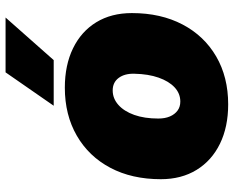

<svg xmlns="http://www.w3.org/2000/svg" viewBox="-95 -733 840 690"><g transform="rotate(-90 325.0 -388.0)"><path d="M295 12Q214 12 153.5 -17.5Q93 -47 59.5 -101.5Q26 -156 26 -230Q26 -334 67 -411.5Q108 -489 182.5 -532Q257 -575 355 -575Q436 -575 496.5 -545.5Q557 -516 590 -462Q623 -408 623 -334Q623 -230 582 -152Q541 -74 467 -31Q393 12 295 12ZM305 -160Q334 -160 356 -180.5Q378 -201 391 -238Q404 -275 405 -325Q406 -360 390 -381.5Q374 -403 345 -403Q316 -403 293 -382.5Q270 -362 257 -325.5Q244 -289 244 -239Q244 -215 251.5 -197.5Q259 -180 272.5 -170Q286 -160 305 -160ZM290 -615 410 -788H607L454 -615Z"/></g></svg>

Font: Azeret Mono Thin Black
Style: Italic
Weight: 900
Italic angle: -12°
Version: Version 1.002